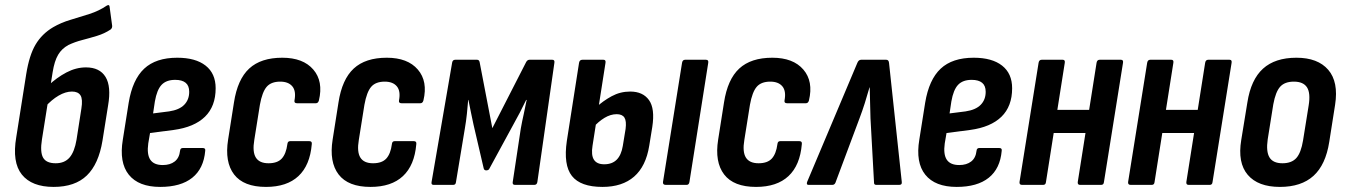

<svg xmlns="http://www.w3.org/2000/svg" viewBox="-20 -727 5288 755"><path d="M191 8Q105 8 66 -40.5Q27 -89 44 -188L83 -435Q95 -510 120 -552Q145 -594 189 -620Q220 -638 257 -649Q294 -660 331.5 -672Q369 -684 400 -705Q405 -708 408 -706.5Q411 -705 411 -700L421 -626Q422 -617 415 -611Q391 -595 361.5 -586Q332 -577 303 -569.5Q274 -562 249 -550Q223 -536 208.5 -511.5Q194 -487 187 -443L145 -179Q137 -129 149.5 -107Q162 -85 199 -85Q234 -85 253.5 -107.5Q273 -130 281 -178L300 -300Q306 -337 296.5 -352Q287 -367 263 -367Q238 -367 210.5 -351Q183 -335 157 -306L168 -389Q203 -422 241 -442Q279 -462 318 -462Q372 -462 395 -424.5Q418 -387 405 -312L383 -174Q368 -82 321.5 -37Q275 8 191 8Z M610 8Q525 8 486.5 -40Q448 -88 463 -178L486 -323Q501 -414 547 -457Q593 -500 677 -500Q749 -500 788.5 -469Q828 -438 828 -380Q828 -309 786 -268Q744 -227 663 -216L570 -204L563 -163Q557 -120 571 -99Q585 -78 620 -78Q649 -78 667 -92Q685 -106 688 -134Q689 -145 699 -145H777Q789 -145 787 -134Q781 -64 736 -28Q691 8 610 8ZM582 -281 645 -289Q685 -295 704.5 -315Q724 -335 724 -366Q724 -390 710 -401.5Q696 -413 669 -413Q634 -413 615.5 -393.5Q597 -374 589 -328Z M1026 8Q938 8 900.5 -41Q863 -90 877 -178L900 -324Q914 -415 960 -457.5Q1006 -500 1090 -500Q1172 -500 1212 -453.5Q1252 -407 1234 -332Q1231 -321 1222 -321H1148Q1136 -321 1138 -332Q1145 -369 1129.5 -387.5Q1114 -406 1082 -406Q1046 -406 1028.5 -385.5Q1011 -365 1002 -315L980 -177Q972 -130 986 -107.5Q1000 -85 1036 -85Q1071 -85 1088 -103.5Q1105 -122 1110 -160Q1111 -172 1121 -172H1196Q1208 -172 1206 -160Q1199 -77 1153.5 -34.5Q1108 8 1026 8Z M1437 8Q1349 8 1311.5 -41Q1274 -90 1288 -178L1311 -324Q1325 -415 1371 -457.5Q1417 -500 1501 -500Q1583 -500 1623 -453.5Q1663 -407 1645 -332Q1642 -321 1633 -321H1559Q1547 -321 1549 -332Q1556 -369 1540.5 -387.5Q1525 -406 1493 -406Q1457 -406 1439.5 -385.5Q1422 -365 1413 -315L1391 -177Q1383 -130 1397 -107.5Q1411 -85 1447 -85Q1482 -85 1499 -103.5Q1516 -122 1521 -160Q1522 -172 1532 -172H1607Q1619 -172 1617 -160Q1610 -77 1564.5 -34.5Q1519 8 1437 8Z M1685 0Q1675 0 1677 -11L1758 -481Q1760 -492 1770 -492H1856Q1864 -492 1866 -483L1916 -223L2049 -483Q2054 -492 2062 -492H2152Q2162 -492 2160 -480L2093 -11Q2091 0 2081 0H2005Q1995 0 1996 -10L2028 -222Q2033 -250 2039.5 -278.5Q2046 -307 2051 -334H2049Q2037 -309 2024 -284Q2011 -259 1998 -236L1905 -65Q1902 -57 1892 -57Q1884 -57 1882 -65L1842 -237Q1837 -259 1832 -284.5Q1827 -310 1822 -334H1821Q1819 -308 1816 -279.5Q1813 -251 1808 -222L1773 -11Q1772 0 1762 0Z M2349 8Q2263 8 2229 -35Q2195 -78 2209 -173L2257 -480Q2259 -492 2270 -492H2353Q2363 -492 2361 -480L2310 -154Q2304 -117 2315.5 -99Q2327 -81 2356 -81Q2387 -81 2405 -99Q2423 -117 2429 -153L2440 -220Q2444 -251 2435.5 -264.5Q2427 -278 2405 -278Q2381 -278 2357 -263.5Q2333 -249 2312 -225L2323 -304Q2351 -330 2385 -348.5Q2419 -367 2458 -367Q2508 -367 2532 -333.5Q2556 -300 2545 -228L2533 -154Q2520 -73 2473.5 -32.5Q2427 8 2349 8ZM2598 0Q2586 0 2587 -11L2662 -480Q2664 -492 2674 -492H2756Q2767 -492 2765 -480L2691 -11Q2689 0 2680 0Z M2953 8Q2865 8 2827.5 -41Q2790 -90 2804 -178L2827 -324Q2841 -415 2887 -457.5Q2933 -500 3017 -500Q3099 -500 3139 -453.5Q3179 -407 3161 -332Q3158 -321 3149 -321H3075Q3063 -321 3065 -332Q3072 -369 3056.5 -387.5Q3041 -406 3009 -406Q2973 -406 2955.5 -385.5Q2938 -365 2929 -315L2907 -177Q2899 -130 2913 -107.5Q2927 -85 2963 -85Q2998 -85 3015 -103.5Q3032 -122 3037 -160Q3038 -172 3048 -172H3123Q3135 -172 3133 -160Q3126 -77 3080.5 -34.5Q3035 8 2953 8Z M3159 0Q3150 0 3154 -12L3351 -479Q3356 -492 3366 -492H3465Q3475 -492 3476 -479L3526 -12Q3528 0 3516 0H3426Q3417 0 3417 -8L3403 -262Q3402 -291 3401.5 -321Q3401 -351 3400 -383H3399Q3390 -351 3380.5 -321Q3371 -291 3360 -262L3265 -8Q3261 0 3253 0Z M3742 8Q3657 8 3618.5 -40Q3580 -88 3595 -178L3618 -323Q3633 -414 3679 -457Q3725 -500 3809 -500Q3881 -500 3920.5 -469Q3960 -438 3960 -380Q3960 -309 3918 -268Q3876 -227 3795 -216L3702 -204L3695 -163Q3689 -120 3703 -99Q3717 -78 3752 -78Q3781 -78 3799 -92Q3817 -106 3820 -134Q3821 -145 3831 -145H3909Q3921 -145 3919 -134Q3913 -64 3868 -28Q3823 8 3742 8ZM3714 -281 3777 -289Q3817 -295 3836.5 -315Q3856 -335 3856 -366Q3856 -390 3842 -401.5Q3828 -413 3801 -413Q3766 -413 3747.5 -393.5Q3729 -374 3721 -328Z M4227 0Q4217 0 4218 -11L4292 -480Q4294 -492 4304 -492H4388Q4398 -492 4396 -480L4321 -11Q4320 0 4310 0ZM3999 0Q3988 0 3989 -11L4064 -480Q4066 -492 4076 -492H4159Q4169 -492 4167 -480L4093 -11Q4092 0 4082 0ZM4110 -204 4125 -295H4281L4267 -204Z M4654 0Q4644 0 4645 -11L4719 -480Q4721 -492 4731 -492H4815Q4825 -492 4823 -480L4748 -11Q4747 0 4737 0ZM4426 0Q4415 0 4416 -11L4491 -480Q4493 -492 4503 -492H4586Q4596 -492 4594 -480L4520 -11Q4519 0 4509 0ZM4537 -204 4552 -295H4708L4694 -204Z M5013 8Q4927 8 4886.5 -39.5Q4846 -87 4861 -177L4885 -324Q4899 -414 4946.5 -457Q4994 -500 5078 -500Q5162 -500 5203 -452.5Q5244 -405 5230 -315L5207 -169Q5193 -79 5145 -35.5Q5097 8 5013 8ZM5023 -85Q5059 -85 5077.5 -105.5Q5096 -126 5104 -175L5126 -312Q5134 -361 5119.5 -383.5Q5105 -406 5068 -406Q5032 -406 5014 -386Q4996 -366 4987 -317L4965 -179Q4958 -131 4972 -108Q4986 -85 5023 -85Z"/></svg>

Font: Sofia Sans Condensed
Style: Bold Italic
Weight: 700
Italic angle: -9°
Version: Version 4.100